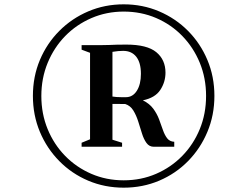

<svg xmlns="http://www.w3.org/2000/svg" viewBox="-20 -931 1078 887"><path d="M132 -488Q132 -577 164.2 -653.8Q196.5 -730.5 254 -788.2Q311.5 -846 387.8 -878.5Q464 -911 551.5 -911Q639 -911 715.2 -878.5Q791.5 -846 848.8 -788.2Q906 -730.5 938.2 -653.8Q970.5 -577 970.5 -488Q970.5 -399 938.2 -322Q906 -245 848.8 -186.8Q791.5 -128.5 715.2 -96.2Q639 -64 551.5 -64Q464 -64 387.8 -96.2Q311.5 -128.5 254 -186.8Q196.5 -245 164.2 -322Q132 -399 132 -488ZM171 -487.5Q171 -405.5 200 -334.8Q229 -264 280.8 -211Q332.5 -158 401.8 -128Q471 -98 551.5 -98Q632 -98 701.2 -128Q770.5 -158 822.2 -211Q874 -264 903 -334.8Q932 -405.5 932 -488Q932 -570 903 -640.8Q874 -711.5 822.2 -764.8Q770.5 -818 701.2 -847.8Q632 -877.5 551.5 -877.5Q472 -877.5 402.5 -847.5Q333 -817.5 281.2 -764.5Q229.5 -711.5 200.2 -640.5Q171 -569.5 171 -487.5ZM396 -287.5V-687L357 -701.5V-722.5H446Q467.5 -722.5 484 -723.2Q500.5 -724 518.5 -724.5Q536.5 -725 563.5 -725Q659.5 -725 702 -690Q744.5 -655 744.5 -595.5Q744.5 -552 720.5 -515.5Q696.5 -479 640 -467.5Q670.5 -452.5 687.8 -429.2Q705 -406 714.8 -380Q724.5 -354 732.5 -330.8Q740.5 -307.5 752.2 -292.2Q764 -277 785 -276V-253H690.5Q669.5 -253 656.8 -270.5Q644 -288 635.8 -314.8Q627.5 -341.5 618.5 -370Q609.5 -398.5 595.8 -420.8Q582 -443 558.5 -450.5L499.5 -451V-285.5L544 -271.5V-253H357V-271.5ZM499.5 -485Q507.5 -483.5 518.5 -482.8Q529.5 -482 541 -482Q552.5 -482 561.5 -482Q593.5 -482 612.2 -511.8Q631 -541.5 631 -590Q631 -641.5 609.5 -668.8Q588 -696 549 -696Q538.5 -696 526 -695Q513.5 -694 499.5 -691.5Z"/></svg>

Font: Merriweather 144pt ExtraBold
Style: Italic
Weight: 800
Italic angle: -7.8°
Version: Version 2.101